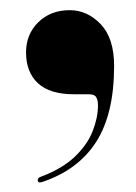

<svg xmlns="http://www.w3.org/2000/svg" viewBox="-20 -190 275 387"><path d="M129 0Q80.5 0 56.5 -22.2Q32.5 -44.5 32.5 -84.5Q32.5 -121 57.2 -145.2Q82 -169.5 120.5 -169.5Q156 -169.5 183 -141.2Q210 -113 210 -57Q210 40 173.5 96.5Q137 153 64.5 177Q56.5 179.5 56 173.5Q56 168 63 166Q106.5 149.5 131.5 125.2Q156.5 101 167 73.8Q177.5 46.5 177.5 22.5Q177.5 12 174 6Q170.5 0 159 0Z"/></svg>

Font: Fraunces 144pt
Style: Bold
Weight: 700
Version: Version 1.000;[b76b70a41]